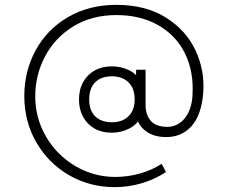

<svg xmlns="http://www.w3.org/2000/svg" viewBox="-20 -665 937 790"><path d="M80 -270Q80 -372 126.5 -457.8Q173 -543.5 259.2 -594.2Q345.5 -645 459 -645Q579 -645 662.5 -592.8Q746 -540.5 784.8 -457Q823.5 -373.5 816 -281Q808.5 -191.5 768.2 -146.2Q728 -101 664 -101Q614.5 -101 582.2 -123.8Q550 -146.5 540 -188L559 -184Q544.5 -152.5 511.2 -135.8Q478 -119 439 -119Q399 -119 368.8 -136.2Q338.5 -153.5 321.8 -184.5Q305 -215.5 305 -255Q305 -296.5 322.2 -327.5Q339.5 -358.5 370 -375.2Q400.5 -392 440 -392Q476.5 -392 509.5 -376.8Q542.5 -361.5 559 -329L540 -310V-378H579V-233Q579 -192.5 600.5 -167.8Q622 -143 669 -143Q695.5 -143 717.5 -157.5Q739.5 -172 753.8 -199.2Q768 -226.5 771.5 -264L772 -273Q778 -371 740.8 -445.8Q703.5 -520.5 630.2 -561.8Q557 -603 459 -603Q357 -603 281 -556Q205 -509 165 -432.2Q125 -355.5 125 -269Q125 -179 169.5 -102.8Q214 -26.5 289.8 18.2Q365.5 63 455 63Q505.5 63 556.2 48.8Q607 34.5 645 9L663 43Q615 74 561.2 89.5Q507.5 105 452 105Q349.5 105 264.2 55.8Q179 6.5 129.5 -79.2Q80 -165 80 -270ZM534 -256Q534 -302 508.5 -326.5Q483 -351 441 -351Q396 -351 371.5 -326.2Q347 -301.5 347 -256Q347 -210 372 -186Q397 -162 441 -162Q483.5 -162 508.8 -186.8Q534 -211.5 534 -256Z"/></svg>

Font: Tap Sans
Style: Regular
Weight: 400
Designer: Tap Payments
Foundry: Tap Payments
Version: Version 1.001;Glyphs 3.1.2 (3151)